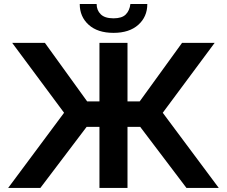

<svg xmlns="http://www.w3.org/2000/svg" viewBox="-20 -920 1111 940"><path d="M20 0 293.7 -367.9 39.7 -710H199.9L406.6 -423.7H466.9V-710H604.2V-423.7H664L871.2 -710H1030.8L776.8 -367.9L1051 0H892.8L666.4 -298.9H604.2V0H466.9V-298.9H404.1L177.7 0ZM535.8 -759.1Q458.2 -759.1 414.3 -798.5Q370.4 -838 370.4 -900.3H453.1Q453.1 -870 473.1 -850.2Q493 -830.3 535.8 -830.3Q577.1 -830.3 595.7 -849.2Q614.4 -868 618.4 -900.3H701.2Q701.2 -838 657.1 -798.5Q613 -759.1 535.8 -759.1Z"/></svg>

Font: Raleway Thin
Style: Regular
Weight: 100
Designer: Matt McInerney, Pablo Impallari, Rodrigo Fuenzalida
Foundry: Matt McInerney, Pablo Impallari, Rodrigo Fuenzalida
Version: Version 4.026